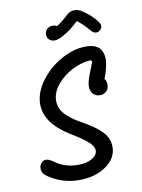

<svg xmlns="http://www.w3.org/2000/svg" viewBox="-103 -1031 826 1114"><g transform="rotate(-10 310.0 -473.5)"><path d="M273 14.5Q211.5 14.5 160 -5.5Q108.5 -25.5 78.5 -52Q64 -65 62 -84.5Q60 -104 72 -120Q95.5 -151 141 -119Q200.5 -73.5 280 -73.5Q333 -73.5 364.2 -92.5Q395.5 -111.5 395.5 -138Q395.5 -152.5 385.5 -167.5Q375.5 -182.5 354.2 -199.2Q333 -216 315.2 -227.8Q297.5 -239.5 266.5 -258.5Q124.5 -345.5 124.5 -457.5Q124.5 -525 173.5 -592Q222.5 -659 296.8 -700.5Q371 -742 443 -742Q475.5 -742 497.5 -732.8Q519.5 -723.5 529.5 -707Q539.5 -690.5 543 -671Q546.5 -651.5 542.8 -627.2Q539 -603 532.8 -582Q526.5 -561 517.5 -538Q529 -525.5 529 -503Q529 -478.5 514 -464Q499 -449.5 476 -449.5Q452 -449.5 436.2 -466Q420.5 -482.5 420.5 -511Q420.5 -537.5 442.5 -592.5Q464.5 -647.5 465 -649.5L458 -659Q404 -656 349 -628.5Q294 -601 256.5 -555.5Q219 -510 219 -461.5Q219 -436 229.5 -413.5Q240 -391 260.2 -372.2Q280.5 -353.5 300.2 -340Q320 -326.5 348 -311Q381.5 -292 404.5 -276.2Q427.5 -260.5 450 -239.5Q472.5 -218.5 483.8 -194Q495 -169.5 495 -142Q495 -74.5 430.5 -30Q366 14.5 273 14.5ZM239 -879.5Q251 -893 269.2 -894.5Q287.5 -896 299.5 -887.5Q333 -907.5 370 -943.5Q388 -960.5 413 -960.8Q438 -961 459 -946.5Q510 -913.5 543 -869Q553.5 -854 552 -841.2Q550.5 -828.5 539.5 -819.5Q528.5 -810 514.2 -811.8Q500 -813.5 488 -828Q452.5 -870.5 417.5 -896.5Q367 -847.5 317.5 -822Q268.5 -796 242 -818.5Q229.5 -828.5 228 -846.5Q226.5 -864.5 239 -879.5Z"/></g></svg>

Font: Monaspace Radon
Style: Regular
Weight: 400
Designer: Riley Cran & the Lettermatic Team
Foundry: Lettermatic
Version: Version 1.000 (Monaspace Radon)